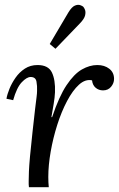

<svg xmlns="http://www.w3.org/2000/svg" viewBox="-20 -783 497 803"><path d="M101 0Q100 -7 100 -12.5Q100 -18 100 -26Q100 -43 101 -66.5Q102 -90 105.5 -129Q109 -168 116 -231Q123 -296 127 -329Q131 -362 133 -377.5Q135 -393 135 -403Q136 -423 132.5 -442Q129 -461 108 -461Q92 -461 71 -439Q50 -417 35 -364L7 -370Q10 -388 19.5 -411.5Q29 -435 45 -458Q61 -481 84 -496Q107 -511 137 -511Q182 -511 197 -480Q212 -449 210 -397Q209 -375 204.5 -348.5Q200 -322 195 -293H198Q227 -380 258.5 -427Q290 -474 322.5 -492.5Q355 -511 387 -511Q417 -511 437 -495.5Q457 -480 457 -453Q457 -435 444.5 -420Q432 -405 411 -405Q393 -405 380 -416Q367 -427 365 -447Q337 -453 310.5 -429Q284 -405 260.5 -360.5Q237 -316 219.5 -261Q202 -206 192 -149Q182 -92 182 -43Q182 -28 182.5 -20.5Q183 -13 184 0ZM212 -579 188 -599 266 -731Q280 -754 293 -759.5Q306 -765 315.5 -761.5Q325 -758 328 -755Q332 -751 335.5 -742Q339 -733 336 -719Q333 -705 315 -686Z"/></svg>

Font: Lora
Style: Italic
Weight: 400
Italic angle: -3°
Designer: Olga Karpushina, Alexei Vanyashin (Cyrillic)
Foundry: Cyreal
Version: Version 3.008